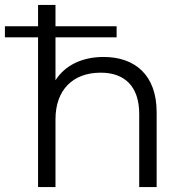

<svg xmlns="http://www.w3.org/2000/svg" viewBox="-53 -762 743 782"><path d="M369 -530C280 -530 211 -495 173 -435V-610H422V-655H173V-742H102V-655H-33V-610H102V0H173V-276C173 -396 244 -466 357 -466C456 -466 514 -409 514 -298V0H585V-305C585 -456 497 -530 369 -530Z"/></svg>

Font: Talent
Style: Regular
Weight: 400
Designer: Mike Powis
Version: Version 1.001;hotconv 1.0.109;makeotfexe 2.5.65596